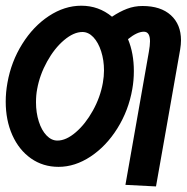

<svg xmlns="http://www.w3.org/2000/svg" viewBox="-30 -570 654 672"><path d="M-10 -214.5Q-10 -246.5 -4 -280Q9 -354 47.8 -416Q86.5 -478 141.2 -514Q196 -550 254.5 -550Q315.5 -550 362 -511.5Q389 -529.5 414.5 -539.2Q440 -549 469 -549Q532.5 -549 568 -516.8Q603.5 -484.5 603.5 -429Q603.5 -414 600.5 -396.5L553.5 -129.5L516 82.5L409 77L491 -388.5Q495 -411 495 -425.5Q495 -459 473.5 -459Q450 -459 418 -433Q438.5 -383.5 438.5 -321.5Q438.5 -288.5 433 -258Q420 -183.5 381 -121Q342 -58.5 287.2 -22.2Q232.5 14 175 14Q120.5 14 78.5 -15.5Q36.5 -45 13.2 -97Q-10 -149 -10 -214.5ZM330 -280Q334 -303 334 -323.5Q334 -359.5 324 -390.5Q314 -421.5 296.8 -439.8Q279.5 -458 258.5 -458Q228 -458 194.2 -429.5Q160.5 -401 134.8 -354.5Q109 -308 100 -258Q96 -237.5 96 -212Q96 -175.5 105.8 -144.8Q115.5 -114 132.8 -96Q150 -78 171 -78Q201.5 -78 235.2 -107Q269 -136 295 -182.8Q321 -229.5 330 -280Z"/></svg>

Font: JuliaMono Black
Style: Italic
Weight: 900
Italic angle: -9°
Monospace: yes
Designer: cormullion
Foundry: corm
Version: Version 0.057; ttfautohint (v1.8.4)